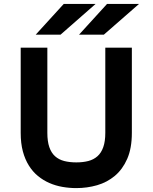

<svg xmlns="http://www.w3.org/2000/svg" viewBox="-20 -942 774 974"><path d="M367.2 12.2Q331.5 12.2 296.6 6.1Q261.7 0 230.5 -13.7Q199.2 -27.3 172.6 -49.1Q146 -70.8 126.5 -102.1Q106.9 -133.3 95.9 -174.3Q85 -215.3 85 -268.1V-700.2H220.2V-268.1Q220.2 -224.6 230.2 -195.6Q240.2 -166.5 259.3 -149.4Q278.3 -132.3 305.7 -125.2Q333 -118.2 367.2 -118.2Q400.9 -118.2 428 -125.2Q455.1 -132.3 474.4 -149.4Q493.7 -166.5 503.9 -195.6Q514.2 -224.6 514.2 -268.1V-700.2H648.9V-268.1Q648.9 -189.9 625.5 -136.5Q602.1 -83 562.7 -50Q523.4 -17.1 472.7 -2.4Q421.9 12.2 367.2 12.2ZM287.1 -766.1H161.1L303.2 -921.9H464.8ZM506.8 -766.1H380.9L522.9 -921.9H685.1Z"/></svg>

Font: Overpass
Style: Bold
Weight: 700
Designer: Delve Withrington
Foundry: Delve Fonts
Version: Version 1.001